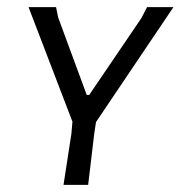

<svg xmlns="http://www.w3.org/2000/svg" viewBox="-20 -518 506 538"><path d="M249 -176 244 -143 227 0H158L180 -143L183 -177L60 -498H137L143 -469L223 -252H230L376 -467L392 -498H466Z"/></svg>

Font: Alegreya Sans SC
Style: Italic
Weight: 400
Italic angle: -7°
Designer: Juan Pablo del Peral
Foundry: Huerta Tipografica
Version: Version 2.008; ttfautohint (v1.6)